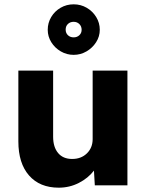

<svg xmlns="http://www.w3.org/2000/svg" viewBox="-20 -858 682 889"><path d="M252 11Q164 11 114.5 -45.5Q65 -102 65 -203V-531H226V-225Q226 -177 249 -149.5Q272 -122 314 -122Q356 -122 382.5 -148Q409 -174 409 -214V-531H570V0H419L415 -68Q388 -33 345 -11Q302 11 252 11ZM321 -604Q289 -604 261.5 -620Q234 -636 217.5 -662.5Q201 -689 201 -720Q201 -752 217 -779Q233 -806 260.5 -822Q288 -838 321 -838Q354 -838 381.5 -822Q409 -806 425.5 -779Q442 -752 442 -720Q442 -689 425 -662.5Q408 -636 380.5 -620Q353 -604 321 -604ZM321 -685Q337 -685 347.5 -695Q358 -705 358 -720Q358 -736 347.5 -746.5Q337 -757 321 -757Q305 -757 294.5 -747Q284 -737 284 -721Q284 -705 294.5 -695Q305 -685 321 -685Z"/></svg>

Font: Lexend Deca
Style: Bold
Weight: 700
Designer: Bonnie Shaver-Troup, Thomas Jockin
Foundry: Lexend
Version: Version 1.008; ttfautohint (v1.8.4.7-5d5b)